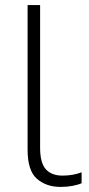

<svg xmlns="http://www.w3.org/2000/svg" viewBox="-20 -734 356 764"><path d="M221.2 9.8Q164.1 9.8 127 -22.5Q89.8 -54.7 89.8 -137.7V-713.9H139.6V-146Q139.6 -85.4 162.6 -60.3Q185.5 -35.2 228.5 -35.2Q250.5 -35.2 270 -38.8Q289.6 -42.5 304.7 -48.3V-4.9Q290.5 1.5 268.6 5.6Q246.6 9.8 221.2 9.8Z"/></svg>

Font: Open Sans Light
Style: Regular
Weight: 300
Designer: Monotype Design Team
Foundry: Monotype Imaging Inc.
Version: Version 3.000; ttfautohint (v1.8.4)